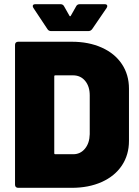

<svg xmlns="http://www.w3.org/2000/svg" viewBox="-20 -900 666 920"><path d="M67 -700H324Q405 -700 467.5 -672Q530 -644 564 -593Q598 -542 598 -475V-225Q598 -158 564 -107Q530 -56 467.5 -28Q405 0 324 0H67Q60 0 56 -4Q52 -8 52 -15V-685Q52 -692 56 -696Q60 -700 67 -700ZM410 -257V-443Q410 -486 388 -512.5Q366 -539 330 -539H245Q240 -539 240 -534V-166Q240 -161 245 -161H331Q365 -161 387 -187.5Q409 -214 410 -257ZM137 -871Q137 -880 150 -880H269Q282 -880 287 -870L313 -824Q316 -820 319 -824L345 -870Q350 -880 363 -880H481Q494 -880 494 -871Q494 -867 491 -862L422 -761Q415 -751 403 -751H225Q213 -751 207 -761L140 -862Q137 -867 137 -871Z"/></svg>

Font: Barlow Black
Style: Regular
Weight: 900
Designer: Jeremy Tribby
Foundry: Tribby Type
Version: Version 1.422